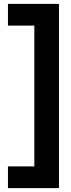

<svg xmlns="http://www.w3.org/2000/svg" viewBox="-20 -760 367 990"><path d="M21 98H157V-628H21V-740H284V210H21Z"/></svg>

Font: Georama ExtraCondensed Thin
Style: Bold
Weight: 700
Version: Version 1.001